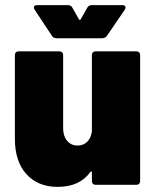

<svg xmlns="http://www.w3.org/2000/svg" viewBox="-20 -720 608 748"><path d="M353 -520H511Q518 -520 522 -516Q526 -512 526 -505V-15Q526 -8 522 -4Q518 0 511 0H353Q346 0 342 -4Q338 -8 338 -15V-48Q338 -51 336 -52Q334 -53 332 -50Q291 8 204 8Q128 8 83 -41.5Q38 -91 38 -179V-505Q38 -512 42 -516Q46 -520 53 -520H211Q218 -520 222 -516Q226 -512 226 -505V-220Q226 -190 241.5 -171.5Q257 -153 282 -153Q304 -153 318.5 -166.5Q333 -180 337 -203Q338 -205 338 -209V-505Q338 -512 342 -516Q346 -520 353 -520ZM112 -691Q112 -700 125 -700H244Q257 -700 262 -690L288 -644Q291 -640 294 -644L320 -690Q325 -700 338 -700H456Q469 -700 469 -691Q469 -687 466 -682L397 -581Q390 -571 378 -571H200Q188 -571 182 -581L115 -682Q112 -687 112 -691Z"/></svg>

Font: Barlow Black
Style: Regular
Weight: 900
Designer: Jeremy Tribby
Foundry: Tribby Type
Version: Version 1.422